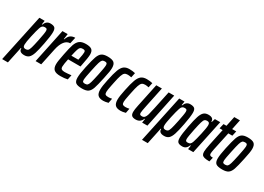

<svg xmlns="http://www.w3.org/2000/svg" viewBox="-67 -1474 3412 2485"><g transform="rotate(30 1639.5 -232.0)"><path d="M97 -510H176L167 -452H174Q199 -518 259 -518Q305 -518 324 -501Q343 -484 343 -437Q343 -379 319 -256Q298 -147 280 -92.5Q262 -38 236.5 -15Q211 8 168 8Q89 8 92 -52H85L33 194H-53ZM233 -255Q244 -309 250.5 -348Q257 -387 257 -404Q257 -426 249 -433Q241 -440 221 -440Q198 -440 184.5 -429Q171 -418 162 -389Q147 -344 125.5 -248Q104 -152 104 -113Q104 -89 113.5 -79Q123 -69 144 -69Q167 -69 179.5 -80Q192 -91 203.5 -129.5Q215 -168 233 -255Z M442 -510H520L509 -429H515Q533 -480 561 -499Q589 -518 629 -518L608 -424Q560 -424 525 -380Q490 -336 472 -252L419 0H335Z M584 -98Q584 -124 589.5 -158Q595 -192 607 -254Q628 -363 646 -415.5Q664 -468 696.5 -493Q729 -518 790 -518Q852 -518 878 -497.5Q904 -477 904 -427Q904 -382 878 -255L873 -230H688Q680 -192 675 -161Q670 -130 670 -112Q670 -85 684.5 -75Q699 -65 730 -65Q745 -65 776 -67.5Q807 -70 829 -73L814 -3Q795 2 765 5Q735 8 708 8Q641 8 612.5 -17Q584 -42 584 -98ZM805 -292 809 -313Q824 -381 824 -411Q824 -430 815.5 -436.5Q807 -443 787 -443Q762 -443 749.5 -433.5Q737 -424 727 -394Q717 -364 701 -292Z M911 -87Q911 -142 935 -253Q961 -373 979 -424Q997 -475 1026.5 -496.5Q1056 -518 1115 -518Q1182 -518 1209.5 -496Q1237 -474 1237 -417Q1237 -391 1231 -354Q1225 -317 1211 -253Q1186 -134 1168.5 -84Q1151 -34 1121.5 -13Q1092 8 1032 8Q964 8 937.5 -12Q911 -32 911 -87ZM1125 -253Q1137 -309 1144 -350Q1151 -391 1151 -408Q1151 -430 1142.5 -437.5Q1134 -445 1114 -445Q1088 -445 1075.5 -432.5Q1063 -420 1052 -383.5Q1041 -347 1021 -253Q1009 -198 1002 -158Q995 -118 995 -101Q995 -79 1004 -72Q1013 -65 1034 -65Q1059 -65 1071.5 -77Q1084 -89 1095 -126Q1106 -163 1125 -253Z M1243 -98Q1243 -151 1265 -252Q1287 -360 1308 -416Q1329 -472 1359.5 -495Q1390 -518 1440 -518Q1485 -518 1527 -508L1512 -437Q1481 -444 1457 -444Q1428 -444 1411.5 -431.5Q1395 -419 1381.5 -380.5Q1368 -342 1351 -257Q1349 -249 1347.5 -239Q1346 -229 1343 -218Q1327 -140 1327 -113Q1327 -85 1339 -75.5Q1351 -66 1379 -66Q1406 -66 1436 -73L1423 -4Q1378 8 1348 8Q1291 8 1267 -17.5Q1243 -43 1243 -98Z M1502 -98Q1502 -151 1524 -252Q1546 -360 1567 -416Q1588 -472 1618.5 -495Q1649 -518 1699 -518Q1744 -518 1786 -508L1771 -437Q1740 -444 1716 -444Q1687 -444 1670.5 -431.5Q1654 -419 1640.5 -380.5Q1627 -342 1610 -257Q1608 -249 1606.5 -239Q1605 -229 1602 -218Q1586 -140 1586 -113Q1586 -85 1598 -75.5Q1610 -66 1638 -66Q1665 -66 1695 -73L1682 -4Q1637 8 1607 8Q1550 8 1526 -17.5Q1502 -43 1502 -98Z M1757 -63Q1757 -98 1771 -163L1844 -510H1928L1866 -213Q1847 -124 1847 -101Q1847 -82 1855 -75.5Q1863 -69 1883 -69Q1908 -69 1923 -86Q1938 -103 1947.5 -136.5Q1957 -170 1973 -246L2029 -510H2112L2006 0H1927L1936 -59H1930Q1903 8 1833 8Q1792 8 1774.5 -8.5Q1757 -25 1757 -63Z M2187 -510H2266L2257 -452H2264Q2289 -518 2349 -518Q2395 -518 2414 -501Q2433 -484 2433 -437Q2433 -379 2409 -256Q2388 -147 2370 -92.5Q2352 -38 2326.5 -15Q2301 8 2258 8Q2179 8 2182 -52H2175L2123 194H2037ZM2323 -255Q2334 -309 2340.5 -348Q2347 -387 2347 -404Q2347 -426 2339 -433Q2331 -440 2311 -440Q2288 -440 2274.5 -429Q2261 -418 2252 -389Q2237 -344 2215.5 -248Q2194 -152 2194 -113Q2194 -89 2203.5 -79Q2213 -69 2234 -69Q2257 -69 2269.5 -80Q2282 -91 2293.5 -129.5Q2305 -168 2323 -255Z M2446 -73Q2446 -131 2470 -254Q2491 -363 2509 -417.5Q2527 -472 2552.5 -495Q2578 -518 2621 -518Q2700 -518 2697 -458H2704L2720 -510H2800L2692 0H2614L2622 -58H2615Q2590 8 2530 8Q2484 8 2465 -9Q2446 -26 2446 -73ZM2627 -121Q2642 -166 2663.5 -262Q2685 -358 2685 -397Q2685 -421 2675.5 -431Q2666 -441 2645 -441Q2622 -441 2609.5 -430Q2597 -419 2585.5 -380.5Q2574 -342 2556 -255Q2545 -201 2538.5 -162Q2532 -123 2532 -106Q2532 -84 2540 -77Q2548 -70 2568 -70Q2591 -70 2604.5 -81Q2618 -92 2627 -121Z M2809 -75Q2809 -110 2826 -191L2878 -437H2832L2849 -510H2893L2924 -658H3009L2978 -510H3039L3023 -437H2963L2905 -166Q2895 -116 2895 -97Q2895 -79 2905 -71.5Q2915 -64 2947 -64L2932 0Q2882 0 2855.5 -7.5Q2829 -15 2819 -31Q2809 -47 2809 -75Z M3006 -87Q3006 -142 3030 -253Q3056 -373 3074 -424Q3092 -475 3121.5 -496.5Q3151 -518 3210 -518Q3277 -518 3304.5 -496Q3332 -474 3332 -417Q3332 -391 3326 -354Q3320 -317 3306 -253Q3281 -134 3263.5 -84Q3246 -34 3216.5 -13Q3187 8 3127 8Q3059 8 3032.5 -12Q3006 -32 3006 -87ZM3220 -253Q3232 -309 3239 -350Q3246 -391 3246 -408Q3246 -430 3237.5 -437.5Q3229 -445 3209 -445Q3183 -445 3170.5 -432.5Q3158 -420 3147 -383.5Q3136 -347 3116 -253Q3104 -198 3097 -158Q3090 -118 3090 -101Q3090 -79 3099 -72Q3108 -65 3129 -65Q3154 -65 3166.5 -77Q3179 -89 3190 -126Q3201 -163 3220 -253Z"/></g></svg>

Font: Saira Ultra Condensed SemiBold
Style: Italic
Weight: 600
Width: 1
Italic angle: -12°
Designer: Hector Gatti with collaboration of the Omnibus-Type team
Foundry: Omnibus-Type
Version: Version 1.001; ttfautohint (v1.8)